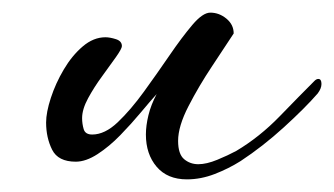

<svg xmlns="http://www.w3.org/2000/svg" viewBox="-20 -269 529 304"><path d="M276 15Q245 15 228 -5Q211 -25 211 -56Q211 -70 215 -86.5Q219 -103 228 -120Q218 -109 203 -91Q188 -73 170.5 -55Q153 -37 134.5 -25Q116 -13 100 -13Q72 -13 62.5 -32Q53 -51 53 -75Q53 -91 60.5 -114Q68 -137 81 -159Q94 -181 111 -195.5Q128 -210 147 -210Q154 -210 163.5 -207Q173 -204 173 -196Q173 -192 163.5 -178.5Q154 -165 141.5 -148Q129 -131 119.5 -113.5Q110 -96 110 -82Q110 -73 112.5 -64.5Q115 -56 126 -56Q146 -56 166.5 -75.5Q187 -95 208 -124Q229 -153 248.5 -181.5Q268 -210 284.5 -229.5Q301 -249 313 -249Q327 -249 338.5 -239.5Q350 -230 350 -216Q337 -196 316 -164.5Q295 -133 278.5 -101Q262 -69 262 -46Q262 -25 271.5 -17Q281 -9 294 -9Q307 -9 324 -16Q341 -23 354 -30Q391 -52 423 -85Q455 -118 478 -141Q481 -144 484 -144Q489 -144 489 -136Q489 -129 483 -121Q463 -98 429.5 -67.5Q396 -37 361 -14Q342 -2 320 6.5Q298 15 276 15Z"/></svg>

Font: Corinthia
Style: Bold
Weight: 700
Designer: Robert E. Leuschke
Foundry: Robert E. Leuschke
Version: Version 1.013; ttfautohint (v1.8.3)